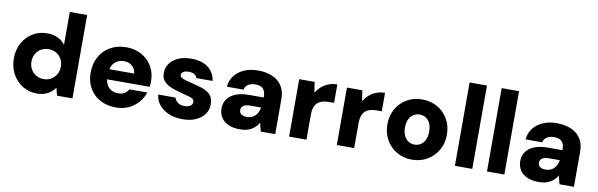

<svg xmlns="http://www.w3.org/2000/svg" viewBox="-49 -1171 5085 1633"><g transform="rotate(10 2493.5 -354.0)"><path d="M292 12Q225 12 169.5 -22Q114 -56 82 -115.5Q50 -175 50 -249Q50 -324 82 -382.5Q114 -441 169.5 -474.5Q225 -508 293 -508Q346 -508 385.5 -489Q425 -470 450 -436V-720H600V0H467L450 -65Q435 -44 413.5 -26.5Q392 -9 362 1.5Q332 12 292 12ZM329 -119Q366 -119 394.5 -136Q423 -153 439.5 -182.5Q456 -212 456 -248Q456 -286 439.5 -315Q423 -344 394.5 -360.5Q366 -377 328 -377Q293 -377 264 -360.5Q235 -344 218.5 -314.5Q202 -285 202 -249Q202 -212 218.5 -182.5Q235 -153 264 -136Q293 -119 329 -119Z M977 12Q899 12 839.5 -20Q780 -52 747 -109.5Q714 -167 714 -242Q714 -319 746.5 -379Q779 -439 838.5 -473.5Q898 -508 977 -508Q1051 -508 1109 -476Q1167 -444 1200 -388Q1233 -332 1233 -259Q1233 -249 1232.5 -236.5Q1232 -224 1230 -211H820V-299H1080Q1077 -338 1048.5 -363Q1020 -388 978 -388Q946 -388 919 -373.5Q892 -359 877 -329.5Q862 -300 862 -255V-226Q862 -192 875.5 -165.5Q889 -139 915 -124.5Q941 -110 976 -110Q1008 -110 1030 -124Q1052 -138 1064 -160H1218Q1203 -112 1169 -73Q1135 -34 1086 -11Q1037 12 977 12Z M1551 12Q1483 12 1431 -10.5Q1379 -33 1348 -71.5Q1317 -110 1313 -159H1462Q1466 -143 1477.5 -129.5Q1489 -116 1507 -108.5Q1525 -101 1548 -101Q1573 -101 1588 -107.5Q1603 -114 1610.5 -124.5Q1618 -135 1618 -146Q1618 -164 1606.5 -173Q1595 -182 1573 -188.5Q1551 -195 1521 -202Q1488 -211 1453.5 -221Q1419 -231 1390.5 -246.5Q1362 -262 1344.5 -286.5Q1327 -311 1327 -348Q1327 -392 1352 -428.5Q1377 -465 1424 -486.5Q1471 -508 1537 -508Q1630 -508 1684 -466.5Q1738 -425 1748 -353H1608Q1602 -373 1583.5 -384Q1565 -395 1537 -395Q1505 -395 1488.5 -383.5Q1472 -372 1472 -357Q1472 -344 1484.5 -335Q1497 -326 1519.5 -319.5Q1542 -313 1571 -306Q1627 -293 1671 -278Q1715 -263 1741 -235Q1767 -207 1767 -154Q1768 -107 1741.5 -69.5Q1715 -32 1666.5 -10Q1618 12 1551 12Z M2049 12Q1986 12 1944.5 -8Q1903 -28 1883 -61.5Q1863 -95 1863 -136Q1863 -181 1886 -215.5Q1909 -250 1956.5 -270Q2004 -290 2079 -290H2201Q2201 -323 2192 -344.5Q2183 -366 2163.5 -376.5Q2144 -387 2112 -387Q2077 -387 2051.5 -372Q2026 -357 2020 -326H1876Q1881 -381 1912 -421.5Q1943 -462 1995 -485Q2047 -508 2113 -508Q2185 -508 2238.5 -485Q2292 -462 2321.5 -416.5Q2351 -371 2351 -305V0H2226L2208 -73Q2197 -54 2182 -38.5Q2167 -23 2147 -11.5Q2127 0 2103 6Q2079 12 2049 12ZM2087 -102Q2111 -102 2129.5 -110Q2148 -118 2161 -131.5Q2174 -145 2182 -163Q2190 -181 2194 -202H2097Q2071 -202 2054.5 -195.5Q2038 -189 2030 -177.5Q2022 -166 2022 -150Q2022 -134 2030 -123.5Q2038 -113 2053 -107.5Q2068 -102 2087 -102Z M2471 0V-496H2604L2618 -404Q2637 -436 2663.5 -459Q2690 -482 2724 -495Q2758 -508 2798 -508V-349H2757Q2726 -349 2701 -342.5Q2676 -336 2658 -321Q2640 -306 2630.5 -279.5Q2621 -253 2621 -214V0Z M2883 0V-496H3016L3030 -404Q3049 -436 3075.5 -459Q3102 -482 3136 -495Q3170 -508 3210 -508V-349H3169Q3138 -349 3113 -342.5Q3088 -336 3070 -321Q3052 -306 3042.5 -279.5Q3033 -253 3033 -214V0Z M3532 12Q3460 12 3402 -21.5Q3344 -55 3310 -114Q3276 -173 3276 -248Q3276 -324 3310 -383Q3344 -442 3402 -475Q3460 -508 3532 -508Q3605 -508 3663.5 -475Q3722 -442 3756 -383Q3790 -324 3790 -248Q3790 -172 3755.5 -113.5Q3721 -55 3663 -21.5Q3605 12 3532 12ZM3532 -118Q3562 -118 3585 -132.5Q3608 -147 3622.5 -176Q3637 -205 3637 -248Q3637 -291 3623 -320Q3609 -349 3585.5 -363.5Q3562 -378 3533 -378Q3505 -378 3481 -363.5Q3457 -349 3442.5 -320Q3428 -291 3428 -248Q3428 -205 3442.5 -176Q3457 -147 3480.5 -132.5Q3504 -118 3532 -118Z M3903 0V-720H4053V0Z M4180 0V-720H4330V0Z M4629 12Q4566 12 4524.5 -8Q4483 -28 4463 -61.5Q4443 -95 4443 -136Q4443 -181 4466 -215.5Q4489 -250 4536.5 -270Q4584 -290 4659 -290H4781Q4781 -323 4772 -344.5Q4763 -366 4743.5 -376.5Q4724 -387 4692 -387Q4657 -387 4631.5 -372Q4606 -357 4600 -326H4456Q4461 -381 4492 -421.5Q4523 -462 4575 -485Q4627 -508 4693 -508Q4765 -508 4818.5 -485Q4872 -462 4901.5 -416.5Q4931 -371 4931 -305V0H4806L4788 -73Q4777 -54 4762 -38.5Q4747 -23 4727 -11.5Q4707 0 4683 6Q4659 12 4629 12ZM4667 -102Q4691 -102 4709.5 -110Q4728 -118 4741 -131.5Q4754 -145 4762 -163Q4770 -181 4774 -202H4677Q4651 -202 4634.5 -195.5Q4618 -189 4610 -177.5Q4602 -166 4602 -150Q4602 -134 4610 -123.5Q4618 -113 4633 -107.5Q4648 -102 4667 -102Z"/></g></svg>

Font: DM Sans 24pt Black
Style: Regular
Weight: 900
Designer: Colophon Foundry, Jonny Pinhorn
Foundry: Colophon Foundry
Version: Version 4.004;gftools[0.9.30]